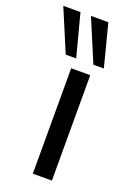

<svg xmlns="http://www.w3.org/2000/svg" viewBox="-199 -808 587 861"><g transform="rotate(20 95.0 -377.0)"><path d="M76 0V-503H167V0ZM164 -552 79 -754H162L214 -552ZM32 -552 -53 -754H29L82 -552Z"/></g></svg>

Font: Mulish ExtraLight Medium
Style: Regular
Weight: 500
Version: Version 3.603